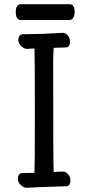

<svg xmlns="http://www.w3.org/2000/svg" viewBox="-20 -871 415 903"><path d="M306.2 -776.9H78.1Q54.2 -776.9 54.2 -814.9Q54.2 -851.1 79.1 -851.1H307.1Q331.1 -851.1 331.1 -814Q331.1 -800.8 325.2 -788.8Q319.3 -776.9 306.2 -776.9ZM104 12.2Q92.3 12.2 78.9 0.5Q65.4 -11.2 64 -26.9Q64 -57.1 85 -57.1Q124 -57.1 142.1 -58.1Q144 -89.8 144 -348.1Q144 -603 142.1 -643.1Q118.2 -641.1 106 -641.1Q94.2 -641.1 80.8 -653.1Q67.4 -665 66.4 -680.2Q66.4 -710 87.4 -710L187 -711.9L275.4 -716.8Q287.1 -716.8 298.1 -704.8Q309.1 -692.9 309.1 -675.8Q309.1 -647.9 289.1 -647.9L232.4 -646L230 -594.2Q230 -97.2 232.4 -62Q259.3 -64 277.3 -64Q289.1 -64 300 -52Q311 -40 311 -22.9Q311 4.9 291 4.9Q131.3 9.8 104 12.2Z"/></svg>

Font: LXGW WenKai GB Screen
Style: Regular
Weight: 400
Designer: LXGW / Fontworks Inc.
Foundry: LXGW / Fontworks Inc.
Version: Version 1.321;February 19, 2024;FontCreator 14.0.0.2901 64-b